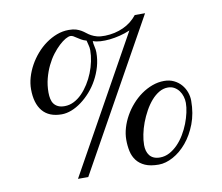

<svg xmlns="http://www.w3.org/2000/svg" viewBox="-77 -773 1019 880"><g transform="rotate(-10 432.5 -333.0)"><path d="M374.5 -556.2Q374.5 -568.8 371.3 -579.8Q368.2 -590.8 365.7 -602.5Q351.6 -606.4 341.6 -612.3Q331.5 -618.2 323.7 -623.5Q315.9 -628.9 309.3 -632.6Q302.7 -636.2 296.4 -636.2Q287.1 -636.2 272.9 -628.2Q258.8 -620.1 242.7 -605.2Q226.6 -590.3 210.4 -569.1Q194.3 -547.9 181.4 -521.2Q168.5 -494.6 160.4 -463.6Q152.3 -432.6 152.3 -398.4Q152.3 -382.3 155.3 -368.7Q158.2 -355 165.5 -345.2Q172.9 -335.4 184.8 -329.8Q196.8 -324.2 214.8 -324.2Q237.3 -324.2 257.8 -334.5Q278.3 -344.7 295.9 -362.5Q313.5 -380.4 328.1 -403.6Q342.8 -426.8 353 -452.4Q363.3 -478 368.9 -504.9Q374.5 -531.7 374.5 -556.2ZM764.2 -242.7Q764.2 -257.3 759.8 -272.2Q755.4 -287.1 746.6 -299.1Q737.8 -311 724.9 -318.6Q711.9 -326.2 694.8 -326.2Q673.3 -326.2 653.8 -314.7Q634.3 -303.2 617.4 -283.9Q600.6 -264.6 586.7 -239.5Q572.8 -214.4 562.7 -187.7Q552.7 -161.1 547.4 -134.5Q542 -107.9 542 -85.4Q542 -71.3 545.4 -58.8Q548.8 -46.4 556.2 -36.9Q563.5 -27.3 575.4 -22Q587.4 -16.6 604.5 -16.6Q627.9 -16.6 648.9 -27.8Q669.9 -39.1 687.7 -57.4Q705.6 -75.7 719.7 -99.4Q733.9 -123 743.7 -148.2Q753.4 -173.3 758.8 -198Q764.2 -222.7 764.2 -242.7ZM264.6 14.6H216.8L566.9 -614.3Q543.9 -604.5 519.5 -598.4Q495.1 -592.3 471.9 -589.8Q448.7 -587.4 428.2 -588.6Q407.7 -589.8 393.1 -595.7Q393.1 -584.5 396.7 -569.6Q400.4 -554.7 400.4 -542Q400.4 -507.8 391.4 -476.1Q382.3 -444.3 366.9 -416.3Q351.6 -388.2 331.1 -365Q310.5 -341.8 287.8 -325Q265.1 -308.1 241.2 -298.8Q217.3 -289.6 195.3 -289.6Q136.2 -289.6 106.2 -325.4Q76.2 -361.3 76.2 -427.2Q76.2 -454.1 84.2 -481.9Q92.3 -509.8 106.9 -536.4Q121.6 -563 141.8 -586.4Q162.1 -609.9 186.3 -627.2Q210.4 -644.5 237.5 -654.8Q264.6 -665 293 -665Q313.5 -665 326.9 -660.9Q340.3 -656.7 350.6 -650.6Q360.8 -644.5 369.9 -637.2Q378.9 -629.9 389.9 -623.8Q400.9 -617.7 416 -613.5Q431.2 -609.4 453.6 -609.9Q476.1 -610.4 497.8 -615.2Q519.5 -620.1 538.8 -628.9Q558.1 -637.7 574.5 -650.6Q590.8 -663.6 603.5 -679.7H651.4ZM790 -248Q790 -189 771.5 -140.6Q752.9 -92.3 724.1 -57.9Q695.3 -23.4 660.4 -4.4Q625.5 14.6 593.3 14.6Q554.7 14.6 530 3.7Q505.4 -7.3 491 -26.1Q476.6 -44.9 471.2 -69.8Q465.8 -94.7 465.8 -123Q465.8 -150.4 474.1 -178.5Q482.4 -206.5 497.1 -232.7Q511.7 -258.8 532 -281.7Q552.2 -304.7 576.4 -321.8Q600.6 -338.9 627.7 -348.9Q654.8 -358.9 683.1 -358.9Q708.5 -358.9 728.5 -349.1Q748.5 -339.4 762.2 -323.5Q775.9 -307.6 783 -287.8Q790 -268.1 790 -248Z"/></g></svg>

Font: Doulos SIL Afr
Style: Regular
Weight: 400
Designer: Walt Agee, Victor Gaultney, Peter Martin, Debbi Hosken, Becca Hirsbrunner
Foundry: SIL International
Version: Version 5.000